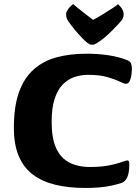

<svg xmlns="http://www.w3.org/2000/svg" viewBox="-20 -918 693 951"><path d="M401 13Q320.9 13 255.7 -2.5Q190.5 -18 144.3 -52.2Q98.1 -86.5 73.4 -143.8Q48.7 -201.1 48.7 -284.1Q48.7 -389.9 73.7 -460.4Q98.8 -531 146 -573.3Q193.2 -615.7 259.3 -633.8Q325.5 -652 408.2 -652Q465.5 -652 515.4 -644.6Q565.2 -637.3 608.3 -620.8Q625.1 -614.5 629.2 -603.2Q633.4 -591.9 633.4 -577.1Q633.4 -569.4 631.5 -551.4Q629.6 -533.5 623.3 -518.2Q617.1 -502.9 603.5 -502.9Q595.2 -502.9 572.6 -514Q550 -525.1 511.9 -536.2Q473.8 -547.3 416.4 -547.3Q381.3 -547.3 348.7 -536.3Q316 -525.4 290.5 -499.2Q265 -473.1 250.4 -427.7Q235.8 -382.4 235.8 -313.7Q235.8 -234.1 257.7 -185.1Q279.6 -136.1 322.4 -113.5Q365.1 -90.9 426.5 -90.9Q474.6 -90.9 513 -97.5Q551.4 -104.1 590 -117.8Q606.7 -123.5 611.5 -123.5Q620.5 -123.5 620.5 -105Q620.5 -61.8 610.1 -39.6Q599.7 -17.4 581.1 -11.6Q556 -3.6 529.3 2Q502.6 7.6 471.6 10.3Q440.7 13 401 13ZM436.2 -696.3Q428.1 -696.3 422.7 -699.2Q417.4 -702 408.3 -709.1Q389.5 -726 369.5 -748.3Q349.5 -770.5 334.3 -790.9Q319.2 -811.2 313.5 -820.9Q310.2 -827.7 308.8 -834.2Q307.3 -840.7 307.3 -847.7Q307.3 -857.2 315.8 -870.3Q324.2 -883.5 341.9 -898.1Q347.4 -893.1 365.7 -878.1Q383.9 -863.2 405.6 -846.7Q427.2 -830.1 441.2 -819.5Q461.1 -829.9 487.2 -845.8Q513.4 -861.7 535.5 -876.3Q557.6 -890.8 564.7 -897.4Q580.3 -882.5 586.4 -870.8Q592.5 -859 592.5 -848.7Q592.5 -841.7 590.6 -833.6Q588.8 -825.4 582.2 -816.9Q576.5 -809.6 563.6 -795.8Q550.8 -782 534.2 -765.4Q517.6 -748.8 500 -733.8Q482.4 -718.8 467.1 -709.1Q456.3 -702 450.4 -699.2Q444.5 -696.3 436.2 -696.3Z"/></svg>

Font: Briem Hand Thin
Style: Regular
Weight: 100
Designer: Gunnlaugur SE Briem, Eben Sorkin
Foundry: Sorkin Type Co.
Version: Version 1.003